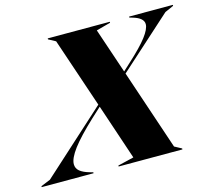

<svg xmlns="http://www.w3.org/2000/svg" viewBox="-188 -837 1075 962"><g transform="rotate(-15 349.5 -356.0)"><path d="M463 -453 501 -488Q568 -549 598.5 -589Q629 -629 629 -654Q629 -686 575 -702L558 -707V-712H785V-707L740 -687L467 -441L607 -25L644 -5V0H313V-5L396 -25L299 -314L249 -268Q171 -195 135 -147Q99 -99 99 -69Q99 -47 116 -33Q133 -19 165 -10L183 -5V0H-86V-5L-37 -25L295 -326L173 -687L136 -707V-712H458V-707L384 -687Z"/></g></svg>

Font: Nyght Serif Dark Italic
Style: Regular
Weight: 800
Italic angle: -16°
Designer: Maksym Kobuzan
Version: Version 0.400